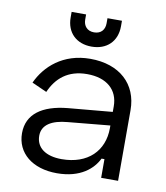

<svg xmlns="http://www.w3.org/2000/svg" viewBox="-81 -767 735 849"><g transform="rotate(10 286.5 -343.0)"><path d="M333 -700V-677C333 -649 317 -628 285 -628C254 -628 237 -649 237 -677V-700H172V-675C172 -607 217 -564 285 -564C353 -564 398 -607 398 -675V-700ZM56 -362 123 -332C151 -396 201 -441 288 -441C376 -441 428 -395 428 -321V-296L229 -278C116 -267 49 -220 49 -134C49 -45 121 14 231 14C338 14 392 -37 415 -84H428V0H504V-317C504 -434 422 -510 290 -510C168 -510 91 -439 56 -362ZM126 -136C126 -186 170 -211 239 -217L428 -235V-223C428 -121 359 -51 241 -51C170 -51 126 -82 126 -136Z"/></g></svg>

Font: Space Text
Style: Regular
Weight: 400
Designer: Florian Karsten (Space Text), Colophon Foundry (Space Mono)
Foundry: Florian Karsten
Version: Version 1.003;PS 001.003;hotconv 1.0.88;makeotf.lib2.5.64775